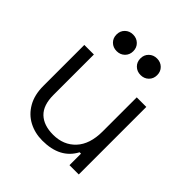

<svg xmlns="http://www.w3.org/2000/svg" viewBox="-192 -834 979 979"><g transform="rotate(45 297.0 -345.0)"><path d="M451.5 0V-83H441.5Q392.8 9.5 265.2 9.5Q211.2 9.5 167.2 -13.6Q123.2 -36.8 97.4 -81.9Q71.5 -127 71.5 -191V-487H140.5V-195.5Q140.5 -121.5 177.6 -86Q214.8 -50.5 282.5 -50.5Q357.8 -50.5 403.6 -99.9Q449.5 -149.2 449.5 -241.5V-487H518.5V0ZM149.8 -640.8Q149.8 -666.8 167 -683.6Q184.2 -700.5 210.2 -700.5Q236.2 -700.5 253.5 -683.6Q270.8 -666.8 270.8 -640.8Q270.8 -614.8 253.5 -597.9Q236.2 -581 210.2 -581Q184.2 -581 167 -597.9Q149.8 -614.8 149.8 -640.8ZM322.2 -640.8Q322.2 -666.8 339.5 -683.6Q356.8 -700.5 382.8 -700.5Q408.8 -700.5 426 -683.6Q443.2 -666.8 443.2 -640.8Q443.2 -614.8 426 -597.9Q408.8 -581 382.8 -581Q356.8 -581 339.5 -597.9Q322.2 -614.8 322.2 -640.8Z"/></g></svg>

Font: Space Grotesk Variable
Style: Regular
Weight: 400
Designer: Florian Karsten (Space Grotesk), Colophon Foundry (Space Mono)
Foundry: Florian Karsten
Version: Version 1.106